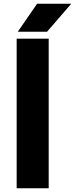

<svg xmlns="http://www.w3.org/2000/svg" viewBox="-20 -1017 405 1037"><path d="M70 0V-808H243V0ZM76 -845.5 180.5 -997H365L234 -845.5Z"/></svg>

Font: Encode Sans Exp
Style: Bold
Weight: 700
Width: 7
Designer: Multiple Designers
Foundry: Impallari Type
Version: Version 3.002; ttfautohint (v1.8.3) -l 8 -r 50 -G 200 -x 14 